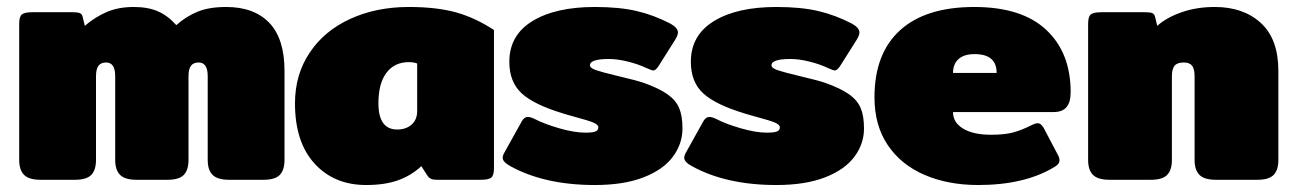

<svg xmlns="http://www.w3.org/2000/svg" viewBox="-20 -515 3712 550"><path d="M35 -57V-447Q35 -467 42.5 -473.5Q50 -480 73 -480H189Q202 -480 208.5 -477.5Q215 -475 217 -466L223 -441Q252 -466 285.5 -480.5Q319 -495 363 -495Q404 -495 432.5 -482.5Q461 -470 485 -443Q513 -468 546 -481.5Q579 -495 628 -495Q708 -495 751.5 -449.5Q795 -404 795 -312V-57Q795 -28 781.5 -14Q768 0 735 0H636Q603 0 589 -14Q575 -28 575 -57V-297Q575 -336 549 -336Q534 -336 527 -326.5Q520 -317 520 -297V-57Q520 -28 506.5 -14Q493 0 460 0H371Q338 0 324 -14Q310 -28 310 -57V-297Q310 -336 284 -336Q269 -336 262 -326.5Q255 -317 255 -297V-57Q255 -28 241.5 -14Q228 0 195 0H96Q63 0 49 -14Q35 -28 35 -57Z M825 -219Q825 -301 867 -364Q909 -427 983.5 -461Q1058 -495 1151 -495Q1231 -495 1286.5 -479.5Q1342 -464 1395 -429V-33Q1395 -13 1387.5 -6.5Q1380 0 1357 0H1231Q1220 0 1214 -3Q1208 -6 1203 -14L1187 -39Q1158 -12 1120 1.5Q1082 15 1029 15Q937 15 881 -46.5Q825 -108 825 -219ZM1175 -197V-333Q1166 -337 1151 -337Q1110 -337 1087 -306.5Q1064 -276 1064 -219Q1064 -144 1118 -144Q1143 -144 1159 -158Q1175 -172 1175 -197Z M1442 -39Q1420 -51 1420 -63Q1420 -70 1426 -80L1475 -168Q1482 -180 1492 -180Q1500 -180 1512 -174Q1539 -160 1582 -147.5Q1625 -135 1657 -135Q1678 -135 1686 -138.5Q1694 -142 1694 -150Q1694 -158 1679.5 -164Q1665 -170 1631 -179Q1621 -182 1611.5 -184.5Q1602 -187 1593 -190Q1510 -215 1474.5 -247.5Q1439 -280 1439 -338Q1439 -414 1505 -454.5Q1571 -495 1684 -495Q1754 -495 1803.5 -483.5Q1853 -472 1901 -447Q1922 -435 1922 -422Q1922 -414 1914 -401L1866 -325Q1858 -313 1851 -313Q1848 -313 1832 -320Q1809 -331 1779 -338.5Q1749 -346 1724 -346Q1670 -346 1670 -328Q1670 -320 1687.5 -314Q1705 -308 1747 -298Q1802 -285 1823 -278Q1868 -262 1892 -245Q1916 -228 1925.5 -205.5Q1935 -183 1935 -147Q1935 -103 1907.5 -66Q1880 -29 1823.5 -7Q1767 15 1684 15Q1540 15 1442 -39Z M1962 -39Q1940 -51 1940 -63Q1940 -70 1946 -80L1995 -168Q2002 -180 2012 -180Q2020 -180 2032 -174Q2059 -160 2102 -147.5Q2145 -135 2177 -135Q2198 -135 2206 -138.5Q2214 -142 2214 -150Q2214 -158 2199.5 -164Q2185 -170 2151 -179Q2141 -182 2131.5 -184.5Q2122 -187 2113 -190Q2030 -215 1994.5 -247.5Q1959 -280 1959 -338Q1959 -414 2025 -454.5Q2091 -495 2204 -495Q2274 -495 2323.5 -483.5Q2373 -472 2421 -447Q2442 -435 2442 -422Q2442 -414 2434 -401L2386 -325Q2378 -313 2371 -313Q2368 -313 2352 -320Q2329 -331 2299 -338.5Q2269 -346 2244 -346Q2190 -346 2190 -328Q2190 -320 2207.5 -314Q2225 -308 2267 -298Q2322 -285 2343 -278Q2388 -262 2412 -245Q2436 -228 2445.5 -205.5Q2455 -183 2455 -147Q2455 -103 2427.5 -66Q2400 -29 2343.5 -7Q2287 15 2204 15Q2060 15 1962 -39Z M2485 -236Q2485 -362 2558.5 -428.5Q2632 -495 2771 -495Q2907 -495 2977 -429.5Q3047 -364 3047 -251Q3047 -222 3035 -208Q3023 -194 2998 -194H2710Q2710 -164 2739 -146.5Q2768 -129 2819 -129Q2858 -129 2882 -135.5Q2906 -142 2934 -156Q2946 -162 2953 -162Q2962 -162 2970 -148L3009 -74Q3015 -64 3015 -56Q3015 -45 3001 -37Q2916 15 2782 15Q2696 15 2628.5 -14Q2561 -43 2523 -99.5Q2485 -156 2485 -236ZM2835 -306Q2835 -360 2772 -360Q2741 -360 2725.5 -345.5Q2710 -331 2710 -306Z M3097 -57V-447Q3097 -467 3104.5 -473.5Q3112 -480 3135 -480H3261Q3274 -480 3280.5 -477.5Q3287 -475 3289 -466L3295 -441Q3322 -465 3365 -480Q3408 -495 3460 -495Q3542 -495 3592 -449Q3642 -403 3642 -312V-57Q3642 -28 3628.5 -14Q3615 0 3582 0H3463Q3430 0 3416 -14Q3402 -28 3402 -57V-297Q3402 -317 3395 -326.5Q3388 -336 3371 -336Q3352 -336 3344.5 -326.5Q3337 -317 3337 -297V-57Q3337 -28 3323.5 -14Q3310 0 3277 0H3158Q3125 0 3111 -14Q3097 -28 3097 -57Z"/></svg>

Font: Mitr
Style: Bold
Weight: 700
Designer: Thanarat Vachiruckul
Foundry: Cadson Demak
Version: Version 1.002